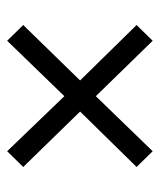

<svg xmlns="http://www.w3.org/2000/svg" viewBox="25 -598 447 537"><g transform="rotate(90 248.5 -329.5)"><path d="M94 -126 50 -171 205 -330 50 -488 94 -533 249 -374 403 -533 447 -488 292 -330 447 -171 403 -126 249 -286Z"/></g></svg>

Font: SourceSansPro
Style: Book
Weight: 400
Designer: Paul D. Hunt
Foundry: Adobe Systems Incorporated
Version: Version 2.021;PS 2.000;hotconv 1.0.86;makeotf.lib2.5.63406